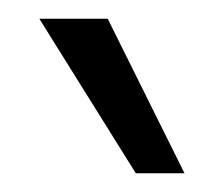

<svg xmlns="http://www.w3.org/2000/svg" viewBox="-20 -740 237 205"><path d="M22 -720H95L177 -555H125Z"/></svg>

Font: Mukta Vaani Light
Style: Regular
Weight: 300
Designer: Noopur Datye, Girish Dalvi, Yashodeep Gholap, Pallavi Karambelkar
Foundry: Ek Type
Version: Version 2.538;PS 1.000;hotconv 16.6.51;makeotf.lib2.5.65220;